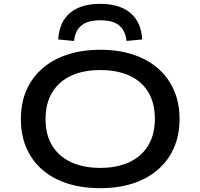

<svg xmlns="http://www.w3.org/2000/svg" viewBox="-20 -974 1047 1003"><path d="M504 9Q409 9 332.5 -15.5Q256 -40 201.5 -87Q147 -134 118 -201Q89 -268 89 -352Q89 -436 118 -502.5Q147 -569 201.5 -616.5Q256 -664 333 -689Q410 -714 504 -714Q599 -714 675 -689Q751 -664 805 -617Q859 -570 888.5 -503Q918 -436 918 -353Q918 -269 889 -202.5Q860 -136 805.5 -88.5Q751 -41 675 -16Q599 9 504 9ZM504 -97Q592 -97 656 -127Q720 -157 754.5 -214.5Q789 -272 789 -353Q789 -435 755 -492Q721 -549 657 -578.5Q593 -608 504 -608Q414 -608 350.5 -578Q287 -548 252.5 -491Q218 -434 218 -352Q218 -270 252.5 -213.5Q287 -157 351 -127Q415 -97 504 -97ZM367 -760 284 -768Q290 -860 346.5 -907Q403 -954 503 -954Q605 -954 661.5 -906Q718 -858 723 -768L641 -760Q636 -811 604.5 -839.5Q573 -868 504 -868Q438 -868 405 -840.5Q372 -813 367 -760Z"/></svg>

Font: Nunito Sans 7pt Expanded SemiBold
Style: Regular
Weight: 600
Width: 7
Designer: Vernon Adams
Foundry: Vernon Adams
Version: Version 3.101;gftools[0.9.27]